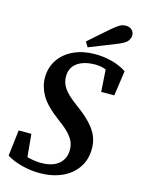

<svg xmlns="http://www.w3.org/2000/svg" viewBox="-131 -945 759 1035"><g transform="rotate(15 248.5 -427.0)"><path d="M10 -31 27 -176H98L110 -49Q151 -38 188 -38Q253 -38 287 -67.5Q321 -97 321 -146Q321 -167 314 -186.5Q307 -206 286 -230Q265 -254 222 -285Q144 -343 117 -391Q90 -439 90 -488Q90 -545 119.5 -588.5Q149 -632 201 -656Q253 -680 320 -680Q366 -680 412 -668.5Q458 -657 496 -632L476 -492H403L395 -615Q379 -621 364.5 -623.5Q350 -626 335 -626Q272 -626 235 -599.5Q198 -573 198 -523Q198 -488 219 -457.5Q240 -427 295 -387Q350 -347 380 -313.5Q410 -280 422 -249Q434 -218 434 -183Q434 -122 403.5 -77Q373 -32 319 -7.5Q265 17 194 17Q145 17 94.5 4Q44 -9 10 -31ZM253 -733Q282 -759 310.5 -784Q339 -809 368 -834Q393 -855 407.5 -863Q422 -871 441 -871Q461 -871 473.5 -859Q486 -847 486 -829Q486 -815 476 -799.5Q466 -784 428 -768Q389 -752 349.5 -736.5Q310 -721 270 -705Z"/></g></svg>

Font: Source Serif 4 Semibold
Style: Italic
Weight: 600
Italic angle: -12°
Designer: Frank Grießhammer
Foundry: Adobe
Version: Version 4.005;hotconv 1.1.0;makeotfexe 2.6.0